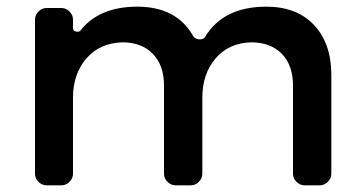

<svg xmlns="http://www.w3.org/2000/svg" viewBox="-20 -556 1083 576"><path d="M779 -536Q870 -536 922 -481Q974 -426 974 -331V-35Q974 -21 963.5 -10.5Q953 0 939 0H894Q880 0 869.5 -10.5Q859 -21 859 -35V-299Q859 -360 825.5 -394.5Q792 -429 733 -429Q666 -427 626.5 -380.5Q587 -334 587 -263V-35Q587 -21 576.5 -10.5Q566 0 552 0H507Q493 0 482.5 -10.5Q472 -21 472 -35V-299Q472 -360 438.5 -394.5Q405 -429 347 -429Q279 -427 239 -380.5Q199 -334 199 -263V-35Q199 -21 188.5 -10.5Q178 0 164 0H120Q106 0 95.5 -10.5Q85 -21 85 -35V-497Q85 -511 95.5 -521.5Q106 -532 120 -532H164Q178 -532 188.5 -521.5Q199 -511 199 -497V-471Q199 -464 207.5 -461.5Q216 -459 221 -464Q277 -536 392 -536Q510 -536 560 -447Q565 -439 577.5 -438Q590 -437 595 -445Q650 -536 779 -536Z"/></svg>

Font: Trueno
Style: Round
Weight: 400
Designer: Julieta Ulanovsky, Jasper
Foundry: Julieta Ulanovsky, Cannot Into Space Fonts
Version: Version 3.001